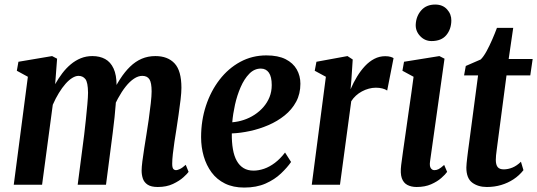

<svg xmlns="http://www.w3.org/2000/svg" viewBox="-20 -812 2362 844"><path d="M231 -554 222.5 -442Q236.5 -467 253.5 -489.5Q270.5 -512 290.8 -529Q311 -546 334.8 -555.8Q358.5 -565.5 386 -565.5Q418.5 -565.5 442.2 -552.5Q466 -539.5 479.2 -511Q492.5 -482.5 492.5 -436.5Q492.5 -425.5 492.2 -415.8Q492 -406 491.5 -397Q491 -388 490 -378.5L468.5 -391Q487 -432 507.8 -464.2Q528.5 -496.5 552 -519.2Q575.5 -542 603 -553.8Q630.5 -565.5 663 -565.5Q717.5 -565.5 747.5 -533.2Q777.5 -501 777.5 -426Q777.5 -406 773.8 -374.2Q770 -342.5 765 -307.8Q760 -273 755.5 -244Q751 -216.5 746.8 -188.5Q742.5 -160.5 739.8 -135.2Q737 -110 737 -92.5Q737 -75 741.8 -69.5Q746.5 -64 754.5 -64Q759.5 -64 770.2 -68.8Q781 -73.5 796.5 -87.5L809 -56.5Q804 -49 786.5 -33Q769 -17 740.5 -3.5Q712 10 673.5 10Q644.5 10 629 -0.2Q613.5 -10.5 608 -27Q602.5 -43.5 602.5 -62Q602.5 -77 605.8 -103Q609 -129 614 -160Q619 -191 623.5 -219.5Q628.5 -249.5 633.8 -287Q639 -324.5 642.8 -358Q646.5 -391.5 646.5 -410Q646.5 -448.5 636.8 -463.5Q627 -478.5 605.5 -478.5Q587.5 -478.5 569 -466.2Q550.5 -454 532.8 -431.8Q515 -409.5 498.5 -379.2Q482 -349 467.5 -313L491 -402.5Q490.5 -382 488.8 -355Q487 -328 483.5 -296Q480 -264 475.5 -228L446 0H321.5L350 -219.5Q353.5 -247.5 357.2 -283.8Q361 -320 364 -353.5Q367 -387 367 -404.5Q366.5 -450.5 355.2 -464.5Q344 -478.5 325 -478.5Q312.5 -478.5 297.8 -469.5Q283 -460.5 268 -443.5Q253 -426.5 238.8 -403.2Q224.5 -380 212 -351.5L165 0H40.5L102.5 -474.5L54 -501L61 -540.5L209 -565.5Z M1259.5 -100Q1243 -76 1215.2 -49.5Q1187.5 -23 1147.5 -5.2Q1107.5 12.5 1053.5 12.5Q1005 12.5 969 -5.2Q933 -23 910 -54.2Q887 -85.5 875.5 -125.2Q864 -165 864 -209Q864 -282 885.2 -346.8Q906.5 -411.5 945 -461.5Q983.5 -511.5 1036 -540Q1088.5 -568.5 1151 -568.5Q1202.5 -568.5 1235.5 -551.8Q1268.5 -535 1284.5 -506.8Q1300.5 -478.5 1300.5 -444Q1300.5 -399.5 1281.8 -364.8Q1263 -330 1231.2 -304.5Q1199.5 -279 1160 -262Q1120.5 -245 1078.8 -236Q1037 -227 999 -225.5Q998.5 -187 1003.8 -156.5Q1009 -126 1020.8 -105Q1032.5 -84 1050.8 -73Q1069 -62 1094.5 -62Q1117 -62 1141 -70.2Q1165 -78.5 1188.5 -96.2Q1212 -114 1233 -141.5ZM1126.5 -510.5Q1098 -510.5 1075.8 -487.8Q1053.5 -465 1037.8 -428.8Q1022 -392.5 1013 -351.8Q1004 -311 1001 -274.5Q1026.5 -276.5 1051.5 -284.8Q1076.5 -293 1098.8 -307.5Q1121 -322 1138 -341.5Q1155 -361 1164.8 -385.2Q1174.5 -409.5 1174.5 -438Q1174.5 -474.5 1162 -492.5Q1149.5 -510.5 1126.5 -510.5Z M1350.5 0 1412.5 -474.5 1363.5 -501 1371 -540.5 1507.5 -565.5 1530.5 -550.5 1524.5 -459.5 1521 -419.5Q1533.5 -449 1549.5 -475.2Q1565.5 -501.5 1584.5 -521.8Q1603.5 -542 1625.8 -553.5Q1648 -565 1673.5 -565Q1687.5 -565 1696.5 -562.2Q1705.5 -559.5 1710 -556.5L1682 -414Q1673.5 -420 1660.5 -423.2Q1647.5 -426.5 1632.5 -426.5Q1616.5 -426.5 1601 -422.2Q1585.5 -418 1571 -410.2Q1556.5 -402.5 1544.5 -391.5Q1532.5 -380.5 1524 -367L1474.5 0Z M1811.5 10Q1788 10 1770.8 1Q1753.5 -8 1746.2 -29Q1739 -50 1743.5 -86.5Q1746 -108.5 1751.5 -145.8Q1757 -183 1763.2 -227.5Q1769.5 -272 1776 -318Q1782.5 -364 1788.5 -404.8Q1794.5 -445.5 1798 -474.5L1749 -501L1756 -540.5L1911.5 -565.5L1934 -554L1870.5 -103Q1867.5 -82.5 1873.5 -73.2Q1879.5 -64 1889.5 -64Q1899 -64 1908 -68.5Q1917 -73 1932.5 -87L1945.5 -56.5Q1938 -45.5 1920.2 -29.8Q1902.5 -14 1875.2 -2Q1848 10 1811.5 10ZM1877 -631.5Q1847.5 -631.5 1826.8 -653.5Q1806 -675.5 1807.5 -705Q1809.5 -741.5 1832 -766.8Q1854.5 -792 1893 -792Q1926 -792 1945.2 -770.8Q1964.5 -749.5 1964 -721.5Q1963.5 -683.5 1941.8 -657.5Q1920 -631.5 1877 -631.5Z M2168 -188Q2165.5 -168 2163.5 -153.5Q2161.5 -139 2160.5 -128.8Q2159.5 -118.5 2159.5 -109.5Q2159.5 -88 2167.5 -77.8Q2175.5 -67.5 2194.5 -67.5Q2213 -67.5 2232.2 -75.2Q2251.5 -83 2270 -101L2281 -64Q2262.5 -40.5 2237.5 -24Q2212.5 -7.5 2183 1.2Q2153.5 10 2120 10Q2081.5 10 2055.8 -9.2Q2030 -28.5 2030 -75.5Q2030.5 -84 2031.2 -94.8Q2032 -105.5 2033.8 -119Q2035.5 -132.5 2037.5 -149Q2039.5 -165.5 2042.5 -186L2081.5 -480.5H2020L2027.5 -522L2093 -550.5Q2105.5 -562.5 2118.8 -586.8Q2132 -611 2144 -638.8Q2156 -666.5 2164.5 -689.5H2236L2216 -552.5H2321.5L2311 -480.5H2206.5Z"/></svg>

Font: Merriweather 24pt SemiCondensed
Style: Bold Italic
Weight: 700
Width: 4
Italic angle: -7.8°
Designer: Eben Sorkin
Foundry: Eben Sorkin
Version: Version 2.101